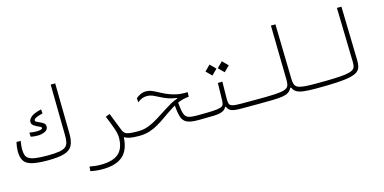

<svg xmlns="http://www.w3.org/2000/svg" viewBox="-83 -1157 3681 1840"><g transform="rotate(-15 1758.0 -237.0)"><path d="M263.2 1.5Q161.1 1.5 105.5 -13.2Q49.8 -27.8 28.3 -62.7Q6.8 -97.7 6.8 -158.2Q6.8 -197.8 18.1 -247.1H59.6Q56.2 -222.7 54 -203.1Q51.8 -183.6 51.8 -168Q51.8 -132.8 59.3 -109.1Q66.9 -85.4 89.1 -71.3Q111.3 -57.1 155.5 -50.8Q199.7 -44.4 272.9 -44.4Q346.7 -44.4 389.6 -51.8Q432.6 -59.1 453.1 -76.4Q473.6 -93.8 479.5 -123Q485.4 -152.3 484.4 -196.8L477.1 -693.4H522L529.3 -196.8Q530.8 -121.6 509.3 -78.1Q487.8 -34.7 429.7 -16.6Q371.6 1.5 263.2 1.5ZM230.5 -253.4Q209 -253.4 192.6 -255.4Q176.3 -257.3 163.1 -260.3L160.6 -302.2Q179.2 -298.8 194.6 -296.9Q210 -294.9 227.5 -294.9Q252.4 -294.9 270.8 -299.1Q289.1 -303.2 289.1 -313.5Q289.1 -320.8 281.7 -325.7Q274.4 -330.6 251 -340.3Q228.5 -350.1 212.4 -363.5Q196.3 -377 196.3 -397.5Q196.3 -420.4 223.1 -445.3Q250 -470.2 326.7 -487.8L330.1 -446.8Q290 -437.5 265.4 -426.3Q240.7 -415 240.7 -400.9Q240.7 -390.6 253.7 -384.5Q266.6 -378.4 286.1 -369.6Q314.9 -356.9 325.4 -345.2Q335.9 -333.5 335.9 -315.4Q335.9 -284.7 304.2 -269Q272.5 -253.4 230.5 -253.4Z M1023.9 -25.4Q1016.6 104 948 161.4Q879.4 218.8 748 218.8Q716.3 218.8 685.1 215.3Q653.8 211.9 629.4 206.1L633.3 161.6Q660.6 166.5 685.8 169.7Q710.9 172.9 743.7 172.9Q863.3 172.9 920.7 123Q978 73.2 978 -35.6Q978 -73.2 956.5 -133.5Q935.1 -193.8 907.7 -258.8L949.7 -275.4Q977.5 -207.5 992.7 -166Q1007.8 -124.5 1022 -91.8Q1029.8 -74.2 1043.5 -63.7Q1057.1 -53.2 1086.7 -48.8Q1116.2 -44.4 1171.9 -44.4Q1190.4 -44.4 1197 -39.3Q1203.6 -34.2 1203.6 -21.5Q1203.6 -8.3 1193.6 -3.4Q1183.6 1.5 1166 1.5Q1108.4 1.5 1075.2 -5.9Q1042 -13.2 1023.9 -25.4Z M1752 1.5Q1682.1 1.5 1645.8 -14.9Q1609.4 -31.2 1594.7 -73.2Q1580.1 -115.2 1574.7 -191.9Q1560.1 -183.6 1543.5 -172.9Q1490.7 -139.2 1447 -107.9Q1403.3 -76.7 1361.1 -52Q1318.8 -27.3 1272 -12.9Q1225.1 1.5 1166 1.5Q1154.3 1.5 1146 -3.9Q1137.7 -9.3 1137.7 -21Q1137.7 -44.4 1171.9 -44.4Q1226.1 -44.4 1274.2 -62.5Q1322.3 -80.6 1372.1 -111.6Q1421.9 -142.6 1479.5 -180.2Q1513.2 -202.1 1545.7 -220.5Q1578.1 -238.8 1614.7 -250.5V-255.9Q1591.8 -259.3 1559.8 -266.6Q1527.8 -273.9 1486.3 -293Q1447.8 -310.5 1411.9 -329.6Q1376 -348.6 1338.4 -348.6Q1311.5 -348.6 1289.3 -339.6Q1267.1 -330.6 1244.1 -312L1241.2 -353Q1260.3 -370.6 1285.9 -382.6Q1311.5 -394.5 1341.3 -394.5Q1374.5 -394.5 1406.7 -379.9Q1439 -365.2 1474.4 -345.5Q1509.8 -325.7 1553.2 -310.1Q1582 -299.8 1606.9 -293.7Q1631.8 -287.6 1659.9 -285.2Q1688 -282.7 1726.6 -283.7L1725.1 -238.8Q1692.9 -235.8 1665.3 -228.8Q1637.7 -221.7 1612.3 -210.4Q1617.2 -152.8 1624.8 -119.1Q1632.3 -85.4 1647.2 -69.6Q1662.1 -53.7 1688.7 -49.1Q1715.3 -44.4 1757.8 -44.4Q1776.4 -44.4 1783 -39.3Q1789.6 -34.2 1789.6 -21.5Q1789.6 -8.3 1779.5 -3.4Q1769.5 1.5 1752 1.5Z M1752 1.5 1757.8 -44.4Q1851.6 -44.4 1905.5 -46.9Q1959.5 -49.3 1984.9 -56.9Q2010.3 -64.5 2017.3 -79.3Q2024.4 -94.2 2024.9 -119.1L2028.8 -293.5L2073.7 -295.4L2071.3 -124Q2071.3 -93.8 2076.7 -76.4Q2082 -59.1 2106.9 -51.8Q2131.8 -44.4 2190.4 -44.4H2343.8Q2362.3 -44.4 2368.9 -40.8Q2375.5 -37.1 2375.5 -22Q2375.5 -7.3 2365.5 -2.9Q2355.5 1.5 2337.9 1.5H2179.2Q2113.8 1.5 2085 -10Q2056.2 -21.5 2043.5 -54.2H2036.6Q2022.5 -26.4 1993.9 -14.6Q1965.3 -2.9 1912.8 -0.7Q1860.4 1.5 1773.9 1.5Q1768.6 1.5 1763.2 1.5Q1757.8 1.5 1752 1.5ZM2119.1 -376 2064.5 -430.2 2119.1 -484.9 2173.3 -430.2ZM1997.1 -376 1942.4 -430.2 1997.1 -484.9 2051.3 -430.2Z M2337.9 1.5Q2309.6 1.5 2309.6 -23.4Q2309.6 -37.6 2319.3 -41Q2329.1 -44.4 2343.8 -44.4Q2455.1 -44.4 2521 -47.6Q2586.9 -50.8 2619.6 -60.8Q2652.3 -70.8 2662.4 -91.3Q2672.4 -111.8 2671.9 -146.5L2662.1 -693.4H2707L2719.2 -150.9Q2720.2 -117.7 2726.8 -96.7Q2733.4 -75.7 2753.9 -64.5Q2774.4 -53.2 2816.4 -48.8Q2858.4 -44.4 2929.7 -44.4Q2966.3 -44.4 2966.3 -23.4Q2966.3 -7.3 2955.8 -2.9Q2945.3 1.5 2923.8 1.5Q2848.1 1.5 2802.5 -4.2Q2756.8 -9.8 2732.2 -25.1Q2707.5 -40.5 2695.3 -69.3H2687Q2673.8 -43 2652.6 -28.6Q2631.3 -14.2 2593.5 -7.8Q2555.7 -1.5 2493.9 0Q2432.1 1.5 2337.9 1.5Z M2923.8 1.5Q2897 1.5 2897 -21Q2897 -35.2 2906 -39.8Q2915 -44.4 2929.7 -44.4Q3043 -44.4 3116.9 -47.1Q3190.9 -49.8 3234.4 -56.6Q3277.8 -63.5 3298.6 -75.4Q3319.3 -87.4 3325 -106.2Q3330.6 -125 3330.1 -151.4L3316.9 -693.4H3361.8L3375 -161.1Q3376 -122.6 3368.7 -94.7Q3361.3 -66.9 3336.9 -48.3Q3312.5 -29.8 3262.9 -18.8Q3213.4 -7.8 3130.9 -3.2Q3048.3 1.5 2923.8 1.5Z"/></g></svg>

Font: Cascadia Mono ExtraLight
Style: Regular
Weight: 200
Monospace: yes
Designer: Aaron Bell
Foundry: Saja Typeworks
Version: Version 2404.023; ttfautohint (v1.8.4)